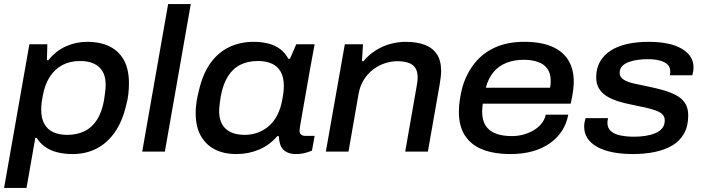

<svg xmlns="http://www.w3.org/2000/svg" viewBox="-27 -743 3455 941"><path d="M-7 178 117 -526H205L203 -448H210Q248 -495 297.5 -516.5Q347 -538 400 -538Q465 -538 511 -515Q557 -492 581 -447Q605 -402 605 -335Q605 -309 602 -281.5Q599 -254 591 -226Q573 -149 536.5 -96Q500 -43 447.5 -15.5Q395 12 329 12Q288 12 254 3.5Q220 -5 194.5 -23Q169 -41 153 -67H146L103 178ZM302 -82Q351 -82 388 -100.5Q425 -119 449 -157Q473 -195 483 -253Q486 -272 487.5 -285Q489 -298 490 -308Q491 -318 491 -326Q491 -367 476 -392.5Q461 -418 433.5 -431Q406 -444 365 -444Q317 -444 279.5 -424.5Q242 -405 217 -366.5Q192 -328 182 -270Q179 -255 177.5 -243.5Q176 -232 175.5 -223Q175 -214 175 -205Q175 -163 190.5 -135.5Q206 -108 234.5 -95Q263 -82 302 -82Z M670 0 797 -723H908L781 0Z M1131 12Q1070 12 1025.5 -11Q981 -34 956.5 -78.5Q932 -123 932 -189Q932 -218 936.5 -245.5Q941 -273 948 -300Q967 -382 1005 -434.5Q1043 -487 1097 -512.5Q1151 -538 1216 -538Q1256 -538 1288.5 -529.5Q1321 -521 1346 -502.5Q1371 -484 1386 -455H1394L1425 -526H1515L1492 -401Q1484 -353 1476 -309.5Q1468 -266 1462 -230Q1456 -194 1451 -167Q1446 -140 1443.5 -123.5Q1441 -107 1441 -103Q1441 -90 1448.5 -83.5Q1456 -77 1470 -77H1515L1502 -5Q1492 0 1470.5 6Q1449 12 1422 12Q1394 12 1374.5 0.5Q1355 -11 1347 -33Q1344 -42 1342 -52.5Q1340 -63 1340 -75L1332 -76Q1295 -32 1243 -10Q1191 12 1131 12ZM1173 -82Q1206 -82 1236 -93Q1266 -104 1290.5 -125Q1315 -146 1332 -179Q1349 -212 1357 -257Q1360 -273 1361.5 -284.5Q1363 -296 1363.5 -305.5Q1364 -315 1364 -322Q1364 -363 1349.5 -390Q1335 -417 1306.5 -430.5Q1278 -444 1237 -444Q1189 -444 1152 -426Q1115 -408 1090.5 -369.5Q1066 -331 1055 -271Q1052 -253 1050.5 -240Q1049 -227 1048 -217.5Q1047 -208 1047 -200Q1047 -141 1079.5 -111.5Q1112 -82 1173 -82Z M1570 0 1663 -526H1752L1747 -443H1754Q1783 -477 1817.5 -498Q1852 -519 1889 -528.5Q1926 -538 1961 -538Q2015 -538 2054 -523.5Q2093 -509 2114 -477.5Q2135 -446 2135 -395Q2135 -381 2133 -364.5Q2131 -348 2128 -330L2070 0H1959L2015 -320Q2017 -332 2018.5 -342.5Q2020 -353 2020 -362Q2020 -394 2007.5 -411.5Q1995 -429 1972.5 -436Q1950 -443 1921 -443Q1889 -443 1858 -432.5Q1827 -422 1801 -402Q1775 -382 1756.5 -352.5Q1738 -323 1731 -286L1681 0Z M2476 12Q2394 12 2337.5 -10.5Q2281 -33 2251.5 -79Q2222 -125 2222 -194Q2222 -226 2227 -257Q2232 -288 2239 -315Q2259 -383 2299.5 -433.5Q2340 -484 2400.5 -511Q2461 -538 2542 -538Q2624 -538 2677.5 -515Q2731 -492 2758 -448.5Q2785 -405 2785 -343Q2785 -325 2782 -300Q2779 -275 2770 -235H2339Q2338 -224 2337 -214.5Q2336 -205 2336 -196Q2336 -154 2353 -127.5Q2370 -101 2402.5 -88.5Q2435 -76 2482 -76Q2510 -76 2536.5 -83Q2563 -90 2586 -103Q2609 -116 2625.5 -135.5Q2642 -155 2648 -181H2758Q2750 -137 2727 -101.5Q2704 -66 2667.5 -40.5Q2631 -15 2583 -1.5Q2535 12 2476 12ZM2354 -313H2669Q2671 -323 2671.5 -331.5Q2672 -340 2672 -347Q2672 -384 2655 -407Q2638 -430 2608 -440Q2578 -450 2540 -450Q2493 -450 2455 -435Q2417 -420 2391.5 -389.5Q2366 -359 2354 -313Z M3075 12Q3021 12 2977 3.5Q2933 -5 2901 -22.5Q2869 -40 2852.5 -65Q2836 -90 2836 -122Q2836 -134 2838 -144.5Q2840 -155 2843 -164H2953Q2952 -159 2951 -152.5Q2950 -146 2950 -141Q2950 -115 2967.5 -100Q2985 -85 3015 -79Q3045 -73 3080 -73Q3109 -73 3135.5 -77Q3162 -81 3184 -90Q3206 -99 3218.5 -114.5Q3231 -130 3231 -153Q3231 -172 3218.5 -183.5Q3206 -195 3184 -202.5Q3162 -210 3133 -216.5Q3104 -223 3069 -230Q3033 -237 3001.5 -247Q2970 -257 2946 -272Q2922 -287 2908.5 -309.5Q2895 -332 2895 -364Q2895 -408 2913.5 -440.5Q2932 -473 2966 -495Q3000 -517 3047 -527.5Q3094 -538 3152 -538Q3202 -538 3242.5 -530Q3283 -522 3312 -505.5Q3341 -489 3356.5 -466Q3372 -443 3372 -413Q3372 -402 3370 -391.5Q3368 -381 3366 -374H3256Q3257 -380 3257.5 -384.5Q3258 -389 3258 -392Q3258 -415 3243.5 -428Q3229 -441 3204 -447Q3179 -453 3148 -453Q3125 -453 3101 -450Q3077 -447 3056 -439.5Q3035 -432 3022.5 -419Q3010 -406 3010 -386Q3010 -365 3030 -352.5Q3050 -340 3083 -333Q3116 -326 3154 -318Q3188 -311 3222 -301.5Q3256 -292 3284.5 -277.5Q3313 -263 3329.5 -239Q3346 -215 3346 -177Q3346 -126 3326 -89.5Q3306 -53 3269.5 -31Q3233 -9 3183.5 1.5Q3134 12 3075 12Z"/></svg>

Font: Archivo SemiExpanded Medium
Style: Italic
Weight: 500
Width: 6
Italic angle: -10°
Designer: Hector Gatti
Foundry: Omnibus-Type
Version: Version 2.001